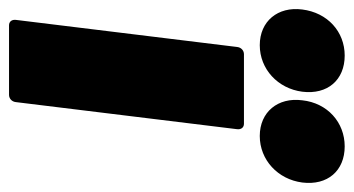

<svg xmlns="http://www.w3.org/2000/svg" viewBox="-219 -584 783 425"><g transform="rotate(90 172.5 -371.5)"><path d="M60 -555C113 -555 156 -595 163 -649C170 -705 137 -743 83 -743C30 -743 -12 -705 -19 -649C-26 -595 7 -555 60 -555ZM261 -555C314 -555 357 -595 364 -649C371 -705 338 -743 284 -743C231 -743 188 -705 182 -649C175 -595 208 -555 261 -555ZM16 0H170C178 0 185 -6 186 -15L246 -505C247 -514 242 -520 234 -520H80C72 -520 65 -514 64 -505L4 -15C3 -6 8 0 16 0Z"/></g></svg>

Font: Barlow Condensed Black
Style: Italic
Weight: 900
Width: 3
Italic angle: -7°
Designer: Jeremy Tribby
Foundry: Tribby Type
Version: Version 1.422;hotconv 1.0.109;makeotfexe 2.5.65596